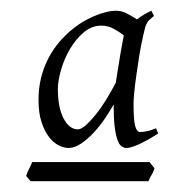

<svg xmlns="http://www.w3.org/2000/svg" viewBox="-20 -624 326 358"><path d="M268.1 -310.1Q265.6 -302.2 262.5 -297.6Q259.3 -293 256.8 -286.1H37.1L28.8 -295.9Q31.2 -303.7 34.2 -309.1Q37.1 -314.5 40 -321.8H258.8L268.1 -310.1ZM195.8 -469.7Q197.8 -481.9 200 -495.4Q202.1 -508.8 204.1 -521Q206.1 -533.2 208 -543Q210 -552.7 210.9 -558.1Q202.6 -564.5 192.1 -570.3Q181.6 -576.2 168.9 -576.2Q150.9 -576.2 136 -563.5Q121.1 -550.8 110.4 -532.5Q99.6 -514.2 93.8 -493.7Q87.9 -473.1 87.9 -458Q87.9 -423.3 98.6 -403.1Q109.4 -382.8 125 -382.8Q131.3 -382.8 140.1 -390.6Q148.9 -398.4 158.9 -410.9Q168.9 -423.3 178.5 -439Q188 -454.6 195.8 -469.7ZM274.9 -375Q252.4 -360.8 238 -354.5Q223.6 -348.1 215.8 -348.1Q210.9 -348.1 206.5 -351.3Q202.1 -354.5 199 -363.3Q195.8 -372.1 193.8 -387.9Q191.9 -403.8 191.9 -429.2Q185.1 -417 175.5 -402.8Q166 -388.7 154.5 -376.5Q143.1 -364.3 131.1 -356.2Q119.1 -348.1 107.9 -348.1Q99.1 -348.1 89.4 -353Q79.6 -357.9 71.3 -368.7Q63 -379.4 57.4 -396.5Q51.8 -413.6 51.8 -438Q51.8 -480.5 71 -516.8Q90.3 -553.2 127.9 -579.1Q135.3 -584 143.8 -588.4Q152.3 -592.8 161.1 -596.2Q169.9 -599.6 179 -601.8Q188 -604 195.8 -604Q207 -604 217 -598.6Q227.1 -593.3 235.4 -587.9Q246.6 -596.7 262.2 -604L267.1 -594.2Q262.7 -590.8 259.5 -587.9Q256.3 -585 254.2 -581.3Q252 -577.6 250.5 -572.3Q249 -566.9 247.1 -558.1Q242.7 -539.1 239.5 -519Q236.3 -499 233.9 -481.4Q231.4 -463.9 230.2 -450.4Q229 -437 229 -431.2Q229 -400.9 231.9 -389.4Q234.9 -377.9 241.2 -377.9Q246.6 -377.9 253.4 -379.2Q260.3 -380.4 271 -384.8L274.9 -375Z"/></svg>

Font: GentiumAlt
Style: Italic
Weight: 400
Italic angle: -7°
Designer: J. Victor Gaultney
Version: Version 1.02; 2005; OFL release